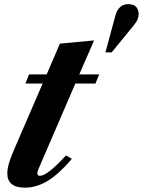

<svg xmlns="http://www.w3.org/2000/svg" viewBox="-20 -876 675 907"><path d="M98 10.5Q14.5 10.5 14.5 -57Q14.5 -70.5 17.8 -86.8Q21 -103 28.8 -124.5Q36.5 -146 49 -175L181.5 -481.5H100L117.5 -524.5H200.5L263 -670L424.5 -685L354.5 -524.5H448.5L431 -481.5H336L168 -92Q164.5 -84 162.2 -78.5Q160 -73 158.8 -69.2Q157.5 -65.5 157 -62.8Q156.5 -60 156.5 -57.5Q156.5 -45.5 168.5 -45.5Q186 -45.5 216 -68.8Q246 -92 292 -142L319.5 -125.5Q259 -54.5 206 -22Q153 10.5 98 10.5ZM478 -628.5 525 -802Q533 -831 548.8 -843.8Q564.5 -856.5 584.5 -856.5Q612.5 -856.5 623.8 -842.8Q635 -829 635 -809Q635 -798 630.2 -785.5Q625.5 -773 612 -756.5L507.5 -628.5Z"/></svg>

Font: Libre Caslon Text
Style: Italic
Weight: 400
Italic angle: -22.583°
Designer: Pablo Impallari, Rodrigo Fuenzalida, Katja Schimmel
Foundry: Pablo Impallari, Rodrigo Fuenzalida
Version: Version 2.000